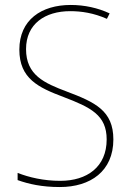

<svg xmlns="http://www.w3.org/2000/svg" viewBox="-20 -744 527 774"><path d="M437 -182C437 -298 363 -332 249 -375C159 -409 85 -441 85 -546C85 -648 162 -699 263 -699C307 -699 357 -692 411 -668L422 -690C375 -712 321 -724 265 -724C147 -724 58 -664 58 -544C58 -427 135 -391 236 -353C346 -311 410 -280 410 -182C410 -71 331 -15 223 -15C156 -15 97 -29 51 -47V-18C96 -2 149 10 221 10C345 10 437 -54 437 -182Z"/></svg>

Font: Noto Sans Arabic SemCond Thin
Style: Regular
Weight: 100
Width: 4
Designer: Monotype Design Team, Nadine Chahine, Nizar Qandah and Khaled Hosny
Foundry: Monotype Imaging Inc.
Version: Version 2.012